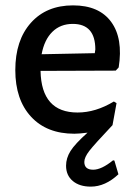

<svg xmlns="http://www.w3.org/2000/svg" viewBox="-20 -489 505 715"><path d="M257 9Q154 9 95.5 -54.5Q37 -118 37 -228Q37 -339 95 -404Q153 -469 252 -469Q349 -469 394 -407.5Q439 -346 422 -238L411 -226L131 -225Q134 -70 269 -70Q336 -70 404 -111L414 -105L399 -23Q331 49 312.5 73Q294 97 294 114Q294 143 327 143Q358 143 401 108L406 109L421 160Q372 206 318 206Q276 206 251 185Q226 164 226 128Q226 100 242.5 73.5Q259 47 306 5Q274 9 257 9ZM251 -400Q205 -400 175 -370.5Q145 -341 135 -287L333 -291L335 -305Q335 -400 251 -400Z"/></svg>

Font: Alegreya Sans Medium
Style: Regular
Weight: 500
Designer: Juan Pablo del Peral
Foundry: Huerta Tipografica
Version: Version 2.007